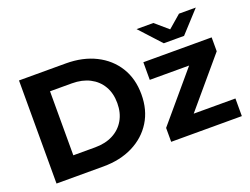

<svg xmlns="http://www.w3.org/2000/svg" viewBox="-113 -988 1595 1225"><g transform="rotate(-20 684.5 -375.5)"><path d="M82.9 0V-700H400.8Q515.4 -700 602.3 -656.6Q689.2 -613.2 737.9 -534.9Q786.7 -456.6 786.7 -350Q786.7 -243.8 737.9 -165.3Q689.2 -86.8 602.3 -43.4Q515.4 0 400.8 0ZM245.3 -132.7H393.2Q463.1 -132.7 514.5 -159.3Q565.9 -185.8 594.4 -234.8Q623 -283.7 623 -350Q623 -417.3 594.4 -465.7Q565.9 -514.2 514.5 -540.7Q463.1 -567.3 393.2 -567.3H245.3ZM861.4 0V-94.4L1179 -469.7L1206.3 -418.2H868.2V-537.9H1332V-443.5L1014.5 -68.3L985.9 -119.7H1341.2V0ZM1032.1 -607 899.8 -751.3H1013.9L1152.3 -632.2H1049.6L1187.9 -751.3H1302L1169.8 -607Z"/></g></svg>

Font: Montserrat Thin
Style: Regular
Weight: 100
Designer: Julieta Ulanovsky
Foundry: Julieta Ulanovsky
Version: Version 9.000